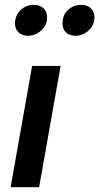

<svg xmlns="http://www.w3.org/2000/svg" viewBox="-20 -775 411 795"><path d="M231 -502H113L24 0H142ZM43 -691Q42 -687 42 -679Q42 -655 56.5 -641Q71 -627 96 -627Q127 -627 151 -649Q175 -671 175 -703Q175 -727 160 -741Q145 -755 119 -755Q93 -755 71 -738.5Q49 -722 43 -691ZM239 -677Q239 -654 253.5 -640.5Q268 -627 293 -627Q323 -627 347 -649Q371 -671 371 -703Q371 -727 356 -741Q341 -755 315 -755Q286 -755 262.5 -735Q239 -715 239 -677Z"/></svg>

Font: Geom Medium
Style: Italic
Weight: 500
Italic angle: -10°
Version: Version 1.102